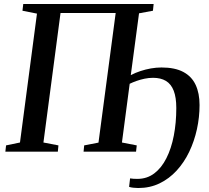

<svg xmlns="http://www.w3.org/2000/svg" viewBox="-20 -763 1054 966"><path d="M675.5 183Q664 183 650.5 181.5Q637 180 629.5 177L634.5 134.5Q641.5 136 651.8 136.5Q662 137 671.5 137Q719.5 137 756 109.5Q792.5 82 817.2 33Q842 -16 854.5 -80.8Q867 -145.5 867 -219.5Q867 -273 854 -306.5Q841 -340 815 -355.8Q789 -371.5 750 -371.5Q728.5 -371.5 707.2 -367Q686 -362.5 667 -355.8Q648 -349 632.5 -341.5L593.5 -46L668 -31.5L664.5 0H400.5L403.5 -31.5L475.5 -45.5L562 -697.5H284.5L198.5 -46L274 -31.5L271 0H7L10.5 -31.5L80.5 -46L166 -694.5L93 -709L97 -743H753L749.5 -709L679.5 -696L638 -385Q661 -397 686.8 -405.5Q712.5 -414 739.5 -418.8Q766.5 -423.5 792.5 -423.5Q860 -423.5 902.2 -401Q944.5 -378.5 964.2 -336.2Q984 -294 984 -234.5Q984 -173.5 970.8 -113Q957.5 -52.5 932 0.8Q906.5 54 869 95Q831.5 136 783 159.5Q734.5 183 675.5 183Z"/></svg>

Font: Merriweather 72pt Medium
Style: Italic
Weight: 500
Italic angle: -7.8°
Version: Version 2.101